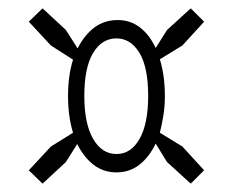

<svg xmlns="http://www.w3.org/2000/svg" viewBox="-20 -600 560 460"><path d="M49 -192 102 -249 155 -282Q143 -321 143 -370Q143 -419 155 -457L102 -491L49 -548L82 -580L138 -528L166 -484Q182 -516 206 -534Q230 -552 262 -552Q292 -552 315 -534.5Q338 -517 353 -485L380 -528L437 -580L469 -548L417 -491L363 -458Q375 -419 375 -370Q375 -345 371.5 -323.5Q368 -302 363 -282L417 -249L469 -192L437 -160L380 -212L353 -256Q337 -223 313.5 -205Q290 -187 259 -187Q228 -187 204.5 -205Q181 -223 165 -255L138 -212L82 -160ZM182 -370Q182 -304 203 -267.5Q224 -231 259 -231Q294 -231 314.5 -267.5Q335 -304 335 -370Q335 -439 314 -473.5Q293 -508 259 -508Q224 -508 203 -473Q182 -438 182 -370Z"/></svg>

Font: Encode Sans Compressed
Style: ExtraLight
Weight: 200
Designer: Pablo Impallari, Andres Torresi
Foundry: Pablo Impallari, Andres Torresi
Version: Version 1.000; ttfautohint (v1.00) -l 8 -r 50 -G 200 -x 14 -